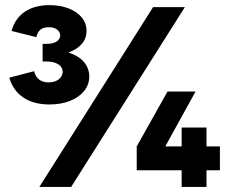

<svg xmlns="http://www.w3.org/2000/svg" viewBox="-20 -735 903 755"><path d="M16.6 -429.7 114.3 -455.1Q119.1 -433.6 133.8 -422.4Q148.4 -411.1 170.9 -411.1Q195.3 -411.1 210.4 -422.6Q225.6 -434.1 226.6 -452.1Q226.1 -471.7 208.3 -482.7Q190.4 -493.7 160.2 -493.2H147.5V-562.5H160.2Q186 -562 201.2 -570.8Q216.3 -579.6 216.8 -595.7Q216.3 -609.9 203.9 -619.1Q191.4 -628.4 171.9 -627.9Q151.4 -628.4 138.9 -618.2Q126.5 -607.9 123 -588.9L25.4 -613.3Q39.1 -662.6 77.4 -688.7Q115.7 -714.8 174.8 -714.8Q216.8 -714.8 250 -701.9Q283.2 -689 301.8 -666Q320.3 -643.1 320.3 -613.3Q320.3 -584.5 302.2 -563Q284.2 -541.5 251 -529.3V-527.8Q289.6 -515.1 310.1 -491.2Q330.6 -467.3 331.1 -434.6Q331.1 -402.3 310.8 -377.2Q290.5 -352.1 255.1 -338.1Q219.7 -324.2 174.8 -324.2Q111.8 -324.2 71.3 -351.8Q30.8 -379.4 16.6 -429.7ZM582 -707H707L259.8 0H134.8ZM517.6 -159.2 638.7 -375H749L630.9 -161.1V-159.2H694.3V-233.4H792V-159.2H844.7V-65.4H792V0H694.3V-65.4H517.6Z"/></svg>

Font: Wanted Sans ExtraBold
Style: Regular
Weight: 800
Designer: Original Design by Kil Hyung-jin and Kang Hanbin, Wanted Lab, Inc; Hangeul from Source Han Sans by Jang Soo-young and Ka
Foundry: Wanted Lab, Inc.
Version: Version 1.003